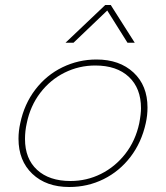

<svg xmlns="http://www.w3.org/2000/svg" viewBox="-20 -733 662 768"><path d="M401 -713H423L519 -562H490L409 -691L274 -562H242ZM54 -178Q54 -209 61 -240Q77 -317 121.5 -375Q166 -433 230 -464Q294 -495 366 -495Q458 -495 514 -443Q570 -391 570 -303Q570 -271 563 -240Q546 -163 502 -105.5Q458 -48 394.5 -16.5Q331 15 257 15Q165 15 109.5 -37.5Q54 -90 54 -178ZM537 -240Q544 -277 544 -300Q544 -380 495.5 -425.5Q447 -471 361 -471Q296 -471 238.5 -442.5Q181 -414 141 -361.5Q101 -309 87 -240Q80 -209 80 -177Q80 -98 128.5 -53.5Q177 -9 262 -9Q327 -9 384 -37.5Q441 -66 481.5 -118Q522 -170 537 -240Z"/></svg>

Font: Prompt Thin
Style: Italic
Weight: 250
Italic angle: -12°
Designer: Katatrad Team
Foundry: CadsonDemak
Version: Version 1.001